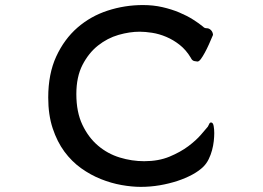

<svg xmlns="http://www.w3.org/2000/svg" viewBox="-20 -686 1040 760"><path d="M798.8 -574.2Q807.6 -574.2 814.9 -566.9Q822.3 -559.6 823.2 -547.9Q815.4 -529.3 807.1 -510.7Q798.8 -492.2 790.5 -477.1Q782.2 -461.9 774.9 -452.1Q767.6 -442.4 761.7 -442.4Q757.8 -442.4 749 -444.3Q740.2 -446.3 735.4 -457Q716.8 -488.3 691.4 -508.3Q666 -528.3 638.2 -540Q610.4 -551.8 582.5 -556.2Q554.7 -560.5 533.2 -560.5Q493.2 -560.5 449.2 -547.9Q405.3 -535.2 368.2 -505.9Q331.1 -476.6 306.6 -429.2Q282.2 -381.8 282.2 -313.5Q282.2 -242.2 306.2 -191.9Q330.1 -141.6 368.2 -109.4Q406.2 -77.1 454.1 -62.5Q502 -47.9 550.8 -47.9Q607.4 -47.9 650.9 -65.9Q694.3 -84 725.6 -107.4Q756.8 -130.9 775.9 -153.3Q794.9 -175.8 802.7 -184.6Q807.6 -195.3 809.6 -198.2Q811.5 -201.2 815.4 -201.2Q823.2 -201.2 825.7 -187.5Q828.1 -173.8 828.1 -159.2Q828.1 -145.5 826.2 -127.4Q824.2 -109.4 819.3 -91.3Q814.5 -73.2 806.2 -56.2Q797.9 -39.1 785.2 -26.4Q768.6 -9.8 741.7 4.9Q714.8 19.5 682.1 30.3Q649.4 41 612.3 47.4Q575.2 53.7 537.1 53.7Q502 53.7 460.9 46.4Q419.9 39.1 379.4 22.9Q338.9 6.8 301.3 -20Q263.7 -46.9 234.9 -85.9Q206.1 -125 188.5 -178.2Q170.9 -231.4 170.9 -299.8Q170.9 -393.6 202.6 -462.4Q234.4 -531.2 286.6 -576.7Q338.9 -622.1 406.2 -644Q473.6 -666 545.9 -666Q586.9 -666 623 -657.7Q659.2 -649.4 689.5 -636.7Q719.7 -624 743.7 -608.9Q767.6 -593.8 784.2 -580.1Q789.1 -574.2 798.8 -574.2Z"/></svg>

Font: JasonHandwriting1
Style: Regular
Weight: 400
Version: Version 1.48.20